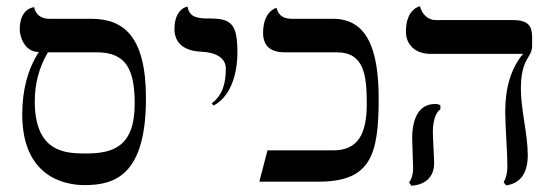

<svg xmlns="http://www.w3.org/2000/svg" viewBox="-20 -580 1761 613"><path d="M250 11C347 11 446 -21 446 -266C446 -464 375 -520 271 -520H137C110 -520 94 -534 89 -557C89 -557 43 -555 43 -486C43 -465 57 -414 104 -414C69 -360 51 -293 51 -215C51 -16 185 11 250 11ZM289 -413C385 -413 410 -355 410 -249C410 -108 337 -90 253 -90C188 -90 91 -94 91 -257C91 -313 105 -366 133 -413Z M662 -243C728 -278 738 -369 738 -411C738 -502 720 -521 650 -521C619 -521 584 -521 579 -559C579 -559 537 -554 537 -487C537 -443 568 -417 622 -415C671 -413 701 -394 701 -361C701 -315 691 -276 656 -250Z M1151 -248C1151 -151 1122 -100 1044 -100H834L808 0H997C1163 0 1189 -84 1189 -265C1189 -434 1146 -520 1043 -520H911C884 -520 868 -532 863 -555C863 -555 820 -546 820 -475C820 -434 843 -413 889 -413H1055C1142 -413 1151 -342 1151 -248Z M1643 -296C1643 -396 1679 -394 1679 -434V-458C1679 -496 1669 -516 1616 -516H1370C1345 -516 1326 -537 1321 -560C1321 -560 1276 -553 1276 -479C1276 -438 1305 -408 1355 -408H1650C1612 -363 1593 -301 1593 -223C1593 -181 1600 -91 1600 -49C1600 -29 1596 -12 1588 2L1596 12C1642 5 1665 -27 1665 -85C1665 -151 1643 -230 1643 -296ZM1362 -159C1362 -191 1370 -221 1386 -231V-244C1381 -247 1375 -248 1369 -248C1320 -248 1296 -206 1296 -138C1296 -119 1299 -59 1299 -41C1299 -25 1294 -7 1286 2L1293 13C1342 10 1366 -19 1366 -58C1366 -77 1362 -140 1362 -159Z"/></svg>

Font: Libertinus Serif Display
Style: Regular
Weight: 400
Designer: Philipp H. Poll, Khaled Hosny
Foundry: Caleb Maclennan
Version: Version 7.050;RELEASE